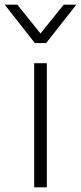

<svg xmlns="http://www.w3.org/2000/svg" viewBox="-71 -800 346 820"><path d="M126 -616H78L-51 -780H3L102 -657L201 -780H255ZM129 0H75V-530H129Z"/></svg>

Font: Tanohe Sans Light
Style: Regular
Weight: 300
Designer: Village Type and Design LLC & Cristiano Sobral
Foundry: Cooper Hewitt Smithsonian Design Museum
Version: Version 1.00;September 29, 2021;FontCreator 13.0.0.2655 64-b